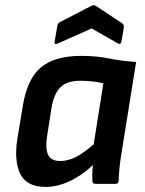

<svg xmlns="http://www.w3.org/2000/svg" viewBox="-20 -724 571 756"><path d="M160 12Q85 12 60 -39Q35 -90 48 -175L70 -308Q87 -413 141 -458.5Q195 -504 300 -504Q359 -504 408 -494Q457 -484 516 -480L459 -125Q454 -96 451 -67.5Q448 -39 447 -12Q447 0 434 0H355Q344 0 344 -12Q343 -26 343.5 -42Q344 -58 346 -74Q301 -32 253 -10Q205 12 160 12ZM218 -90Q247 -90 278 -105.5Q309 -121 349 -156L387 -396Q368 -401 343 -403.5Q318 -406 297 -406Q243 -406 217.5 -380Q192 -354 183 -300L165 -185Q158 -141 169 -115.5Q180 -90 218 -90ZM208 -553Q193 -546 195 -560L206 -623Q207 -632 216 -637L340 -701Q349 -706 357 -701L460 -633Q469 -626 468 -617L458 -561Q456 -547 444 -553L341 -612Z"/></svg>

Font: Sofia Sans
Style: Bold Italic
Weight: 700
Italic angle: -9°
Designer: Botio Nikoltchev, Ani Petrova
Foundry: lettersoup
Version: Version 4.101; ttfautohint (v1.8.4.7-5d5b)